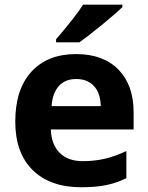

<svg xmlns="http://www.w3.org/2000/svg" viewBox="-20 -786 631 816"><path d="M304.2 -450.2Q256.8 -450.2 230 -420.2Q203.1 -390.1 199.2 -335H408.2Q407.2 -390.1 379.4 -420.2Q351.6 -450.2 304.2 -450.2ZM325.2 9.8Q193.4 9.8 119.1 -63Q44.9 -135.7 44.9 -269Q44.9 -406.2 113.5 -481.2Q182.1 -556.2 303.2 -556.2Q418.9 -556.2 483.4 -490.2Q547.9 -424.3 547.9 -308.1V-235.8H195.8Q198.2 -172.4 233.4 -136.7Q268.6 -101.1 332 -101.1Q381.3 -101.1 425.3 -111.3Q469.2 -121.6 517.1 -144V-28.8Q478 -9.3 433.6 0.2Q389.2 9.8 325.2 9.8ZM218.3 -606V-619.1Q302.2 -716.8 333 -766.1H500V-755.9Q474.6 -730.5 413.3 -680.4Q352.1 -630.4 317.4 -606Z"/></svg>

Font: Zoram GWebM
Style: Bold
Weight: 700
Foundry: Ascender Corporation
Version: Version 1.000